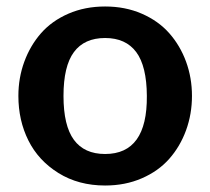

<svg xmlns="http://www.w3.org/2000/svg" viewBox="-20 -554 642 586"><path d="M36.1 -261.2Q36.1 -316.4 54.2 -365.7Q72.3 -415 105.2 -452.6Q138.2 -490.2 188.7 -512.2Q239.3 -534.2 300.8 -534.2Q362.3 -534.2 412.8 -512.2Q463.4 -490.2 496.6 -452.6Q529.8 -415 547.9 -365.7Q565.9 -316.4 565.9 -261.2Q565.9 -206.1 547.9 -156.5Q529.8 -106.9 496.6 -69.3Q463.4 -31.7 412.8 -9.8Q362.3 12.2 300.8 12.2Q219.7 12.2 158.4 -25.9Q97.2 -64 66.7 -125.2Q36.1 -186.5 36.1 -261.2ZM300.8 -438Q237.3 -438 205.6 -395Q173.8 -352.1 173.8 -261.2Q173.8 -170.4 205.6 -127.2Q237.3 -84 300.8 -84Q429.7 -84 428.2 -261.2Q427.7 -352.1 395.8 -395Q363.8 -438 300.8 -438Z"/></svg>

Font: Standard
Style: Bold
Weight: 400
Designer: Bryce Wilner
Version: Version 2.000;PS 2.0;hotconv 16.6.51;makeotf.lib2.5.65220 DE